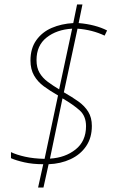

<svg xmlns="http://www.w3.org/2000/svg" viewBox="-20 -779 513 857"><path d="M173 -46Q126 -46 88.5 -54.5Q51 -63 29 -73V-100Q54 -88 92 -79.5Q130 -71 179 -70L239 -353Q204 -373 176 -393.5Q148 -414 132 -442Q116 -470 116 -509Q116 -563 142 -599.5Q168 -636 211 -654.5Q254 -673 307 -676L324 -759H348L331 -676Q368 -673 400.5 -664.5Q433 -656 458 -643L447 -620Q392 -646 326 -651L265 -367Q302 -346 330 -326Q358 -306 374 -280Q390 -254 390 -217Q390 -164 364.5 -126.5Q339 -89 295 -68.5Q251 -48 197 -46L174 58H150ZM302 -651Q233 -647 188 -611.5Q143 -576 143 -511Q143 -477 156.5 -454Q170 -431 193 -414Q216 -397 244 -380ZM203 -71Q271 -75 317.5 -112Q364 -149 364 -216Q364 -261 335.5 -286.5Q307 -312 259 -340Z"/></svg>

Font: Noto Sans SemiCondensed Thin
Style: Italic
Weight: 100
Width: 4
Italic angle: -12°
Designer: Monotype Design Team
Foundry: Monotype Imaging Inc.
Version: Version 2.013; ttfautohint (v1.8.4.7-5d5b)